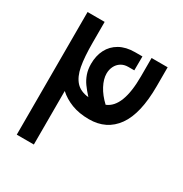

<svg xmlns="http://www.w3.org/2000/svg" viewBox="-168 -854 937 983"><g transform="rotate(30 300.0 -362.5)"><path d="M68 -725H169V-603.5Q169 -517 179 -464.2Q189 -411.5 215 -383Q241 -354.5 289.5 -349.5Q265 -376.5 249.8 -397.8Q234.5 -419 225.2 -445.5Q216 -472 216 -504.5Q216 -552.5 235 -589.5Q254 -626.5 291.2 -647.5Q328.5 -668.5 381.5 -668.5H425L424.5 -586H389Q364.5 -586 346.5 -574.5Q328.5 -563 319 -543.5Q309.5 -524 309.5 -501Q309.5 -469 329.2 -431.5Q349 -394 385.5 -360Q469.5 -393.5 469.5 -576.5V-685H564.5V-573.5Q564.5 -410.5 508 -331.8Q451.5 -253 348 -253Q290 -253 245.2 -270.2Q200.5 -287.5 169 -316.5V0H68Z"/></g></svg>

Font: JuliaMono ExtraBoldItalic
Style: Regular
Weight: 800
Italic angle: -9°
Monospace: yes
Designer: cormullion
Foundry: corm
Version: Version 0.049; ttfautohint (v1.8.4)